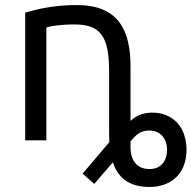

<svg xmlns="http://www.w3.org/2000/svg" viewBox="-20 -553 760 762"><path d="M572 -35C537 -35 519 -17 498 8V31C498 89 528 118 573 118C621 118 643 83 643 41C643 1 620 -35 572 -35ZM498 -290V-73C523 -97 552 -106 585 -106C650 -106 699 -68 714 -7C719 11 721 31 720 51C716 139 657 189 573 189C490 189 447 150 428 91L354 177L308 136L414 11C413 0 413 -14 413 -24V-270C413 -407 380 -456 276 -456C220 -456 178 -449 164 -444V4H80V-503C122 -515 190 -533 285 -533C448 -533 498 -435 498 -290Z"/></svg>

Font: Repo Regular
Style: Regular
Weight: 400
Designer: Stefan Peev
Foundry: Context Ltd
Version: Version 1.502